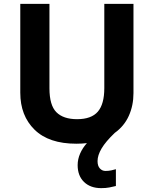

<svg xmlns="http://www.w3.org/2000/svg" viewBox="-20 -734 796 994"><path d="M485 100Q485 125 497 138Q509 151 526 151Q542 151 556 148Q570 145 580 142V229Q564 233 546 236.5Q528 240 504 240Q448 240 415 208Q382 176 382 121Q382 90 395 60.5Q408 31 430 7Q404 10 375 10Q233 10 159 -62.5Q85 -135 85 -254V-714H236V-277Q236 -189 272 -153Q308 -117 379 -117Q453 -117 486.5 -156Q520 -195 520 -278V-714H671V-252Q671 -188 647 -134.5Q623 -81 574 -46Q527 -1 506 34.5Q485 70 485 100Z"/></svg>

Font: Noto Sans Tamil
Style: Bold
Weight: 700
Designer: Jelle Bosma - Monotype Design Team
Foundry: Monotype Imaging Inc.
Version: Version 2.004; ttfautohint (v1.8.4.7-5d5b)